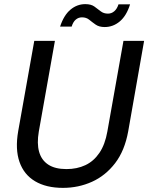

<svg xmlns="http://www.w3.org/2000/svg" viewBox="-20 -898 718 930"><path d="M285 12Q204 12 150 -20Q96 -52 74.5 -113.5Q53 -175 68 -262L146 -700H246L168 -261Q158 -203 169.5 -162.5Q181 -122 214 -100.5Q247 -79 302 -79Q353 -79 393.5 -98Q434 -117 461.5 -157.5Q489 -198 500 -261L578 -700H678L601 -262Q584 -168 537.5 -107.5Q491 -47 425.5 -17.5Q360 12 285 12ZM271 -769Q289 -824 321 -851Q353 -878 393 -878Q421 -878 437 -866.5Q453 -855 467.5 -843.5Q482 -832 503 -832Q520 -832 533.5 -843.5Q547 -855 554 -877H610Q593 -822 560.5 -794.5Q528 -767 487 -767Q460 -767 443 -779Q426 -791 412 -802.5Q398 -814 377 -814Q360 -814 347 -803Q334 -792 327 -769Z"/></svg>

Font: DM Sans Medium
Style: Italic
Weight: 500
Italic angle: -10°
Designer: Colophon Foundry, Jonny Pinhorn
Foundry: Colophon Foundry
Version: Version 4.004;gftools[0.9.30]